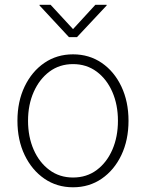

<svg xmlns="http://www.w3.org/2000/svg" viewBox="-20 -775 613 806"><path d="M286.6 11.2Q218.8 11.2 166.3 -24.9Q113.8 -61 83.5 -124Q53.2 -187 53.2 -268.1Q53.2 -349.1 83.5 -412.1Q113.8 -475.1 166.3 -511Q218.8 -546.9 286.6 -546.9Q354.5 -546.9 407 -511Q459.5 -475.1 489.5 -411.9Q519.5 -348.6 519.5 -268.1Q519.5 -187 489.5 -124Q459.5 -61 407 -24.9Q354.5 11.2 286.6 11.2ZM286.6 -29.8Q343.8 -29.8 386 -61.3Q428.2 -92.8 451.7 -146.7Q475.1 -200.7 475.1 -268.1Q475.1 -335 451.7 -388.9Q428.2 -442.9 385.7 -474.4Q343.3 -505.9 286.6 -505.9Q230 -505.9 187.7 -474.4Q145.5 -442.9 121.6 -389.2Q97.7 -335.4 97.7 -268.1Q97.7 -200.7 121.3 -146.7Q145 -92.8 187.5 -61.3Q230 -29.8 286.6 -29.8ZM192.4 -754.9 286.6 -652.8 380.4 -754.9H427.7V-752L303.2 -619.1H269.5L146 -752V-754.9Z"/></svg>

Font: Inter 18pt ExtraLight
Style: Regular
Weight: 250
Designer: Rasmus Andersson
Foundry: rsms
Version: Version 4.001;git-66647c0bb